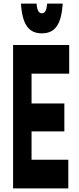

<svg xmlns="http://www.w3.org/2000/svg" viewBox="-20 -1051 440 1071"><path d="M361 0V-160H156V-318H339V-474H156V-640H366V-800H53V0ZM97 -1031C104 -915 140 -865 213 -865C288 -865 322 -915 330 -1031H243C240 -994 232 -977 213 -977C196 -977 187 -994 184 -1031Z"/></svg>

Font: Yard Headline
Style: Regular
Weight: 400
Monospace: yes
Designer: Roman Shamin
Foundry: Evil Martians
Version: Version 1.000